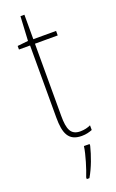

<svg xmlns="http://www.w3.org/2000/svg" viewBox="-168 -698 579 959"><g transform="rotate(-20 121.0 -218.0)"><path d="M167 -14C116 -14 103 -49 103 -119V-503H224V-527H103V-657H82L75 -528L18 -522V-503H77V-120C77 -37 95 10 166 10C190 10 206 5 222 -1V-26C208 -19 188 -14 167 -14ZM188 70V61H158C153 102 129 178 115 212V221H129C156 175 176 118 188 70Z"/></g></svg>

Font: Noto Sans Sinhala UI Condensed Thin
Style: Regular
Weight: 100
Width: 3
Designer: Jelle Bosma - Monotype Design Team
Foundry: Monotype Imaging Inc.
Version: Version 2.006